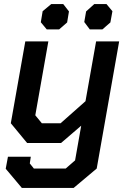

<svg xmlns="http://www.w3.org/2000/svg" viewBox="-20 -701 625 941"><path d="M564 -498 454 125 341 220H87L8 126L19 67H131L126 100L146 125H302L348 85L378 -85L279 0H113L33 -97L104 -498H217L153 -136L185 -97H277L399 -205L451 -498ZM180 -592 189 -646 231 -681H290L318 -645L309 -591L270 -557H209ZM393 -593 402 -645 442 -681H502L531 -646L521 -591L482 -557H420Z"/></svg>

Font: Chakra Petch SemiBold
Style: Italic
Weight: 600
Italic angle: -10°
Designer: Katatrad Aksorn Co.,Ltd.
Foundry: Cadson Demak Co.,Ltd.
Version: Version 1.000; ttfautohint (v1.6)